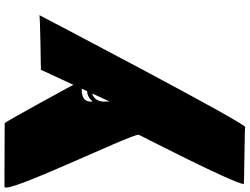

<svg xmlns="http://www.w3.org/2000/svg" viewBox="-172 -548 1124 864"><g transform="rotate(-90 390.0 -116.0)"><path d="M508 -494 356 -165C361 -165 365 -168 365 -172V-215C366 -242 385 -265 414 -265C444 -265 465 -240 465 -212V-172C465 -168 469 -165 474 -165C479 -165 483 -168 483 -172V-212C483 -252 454 -286 414 -286C393 -286 378 -276 365 -261V-266V-267V-271C365 -301 389 -310 417 -310H448C452 -310 455 -314 455 -319C455 -324 272 -657 268 -657C268 -657 22 -658 -18 -658C-58 -658 214 -99 216 -54C216 -54 -6 378 -6 419C-6 421 249 423 249 425C249 465 754 -501 754 -501C754 -497 508 -494 508 -494Z"/></g></svg>

Font: PlasticEraser
Style: Regular
Weight: 400
Foundry: Cannot Into Space Fonts
Version: Version 0.43